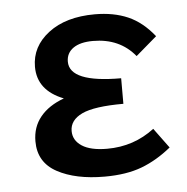

<svg xmlns="http://www.w3.org/2000/svg" viewBox="-40 -464 495 509"><g transform="rotate(-5 208.0 -209.5)"><path d="M397 -56Q359 -25 318 -9.5Q277 6 219 6Q142 6 93 -20.5Q44 -47 44 -103Q44 -141 66 -168Q88 -195 129 -210Q60 -237 60 -300Q60 -354 106.5 -389.5Q153 -425 230 -425Q280 -425 318 -408.5Q356 -392 387 -353L331 -305Q290 -355 219 -355Q185 -355 166.5 -342Q148 -329 148 -306Q148 -250 285 -250V-182Q207 -182 174.5 -166.5Q142 -151 142 -122Q142 -97 165 -82Q188 -67 232 -67Q303 -67 358 -109Z"/></g></svg>

Font: Ysabeau Infant Semibold
Style: Regular
Weight: 600
Designer: Christian Thalmann (Catharsis Fonts)
Version: Version 0.003